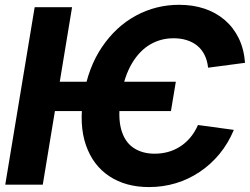

<svg xmlns="http://www.w3.org/2000/svg" viewBox="-20 -757 1024 787"><path d="M700.7 -421.9 680.7 -301.8H174.8L194.3 -421.9ZM984.4 -499.5 833 -479.5Q829.6 -509.8 818.1 -532.5Q806.6 -555.2 788.1 -570.1Q769.5 -585 745.4 -592.5Q721.2 -600.1 692.4 -600.1Q640.6 -600.6 596.7 -575.4Q552.7 -550.3 521.2 -497.8Q489.7 -445.3 475.6 -362.8Q462.4 -280.3 476.3 -228.3Q490.2 -176.3 526.4 -151.6Q562.5 -127 613.8 -127Q642.1 -127 668.2 -134Q694.3 -141.1 717.5 -155.8Q740.7 -170.4 759.5 -192.6Q778.3 -214.8 791.5 -244.6L938.5 -224.6Q915.5 -169.4 879.9 -126.2Q844.2 -83 798.8 -52.5Q753.4 -22 700.9 -6.1Q648.4 9.8 590.8 9.8Q495.6 9.8 428.5 -34.4Q361.3 -78.6 332.3 -161.9Q303.2 -245.1 322.3 -362.8Q341.3 -480.5 398.2 -564.5Q455.1 -648.4 537.1 -692.9Q619.1 -737.3 714.4 -737.3Q770.5 -737.3 817.6 -721.7Q864.7 -706.1 900.6 -675.5Q936.5 -645 958.3 -600.8Q980 -556.6 984.4 -499.5ZM275.4 -727.5 155.3 0H1.5L122.1 -727.5Z"/></svg>

Font: Inter Tight
Style: Bold Italic
Weight: 700
Italic angle: -9.39999°
Designer: Rasmus Andersson
Foundry: rsms
Version: Version 3.004